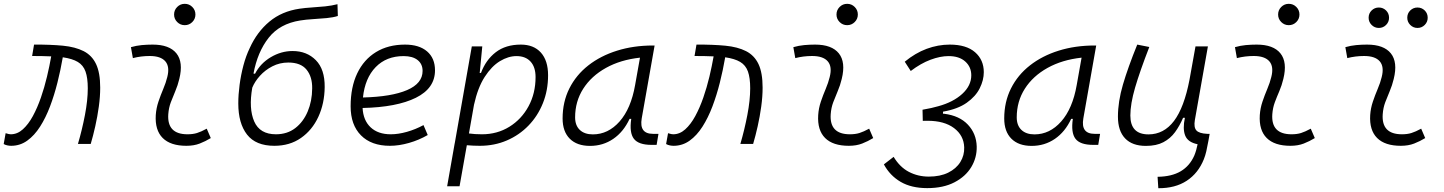

<svg xmlns="http://www.w3.org/2000/svg" viewBox="-24 -764 7662 1019"><path d="M389.6 0Q411.6 -74.7 426.8 -153.6Q441.9 -232.4 441.9 -295.4Q441.9 -350.6 429.9 -384.3Q418 -418 388.9 -435.3Q359.9 -452.6 309.1 -460L308.6 -456.5Q297.4 -391.6 280.8 -325.4Q264.2 -259.3 241.5 -199.2Q218.8 -139.2 188.7 -92Q158.7 -44.9 120.6 -17.6Q82.5 9.8 35.2 9.8Q26.4 9.8 15.9 7.8Q5.4 5.9 -4.4 0.5L5.9 -57.1Q17.1 -53.7 22.7 -52.5Q28.3 -51.3 33.2 -51.3Q67.9 -51.3 97.2 -77.6Q126.5 -104 150.4 -147.9Q174.3 -191.9 193.1 -246.1Q211.9 -300.3 225.3 -356.9Q238.8 -413.6 247.6 -463.9V-464.8Q225.6 -465.8 200.4 -466.3Q175.3 -466.8 146.5 -466.8L156.7 -527.3Q244.1 -527.8 309.8 -521.5Q375.5 -515.1 419.7 -492.7Q463.9 -470.2 485.8 -424.1Q507.8 -377.9 507.8 -298.8Q507.8 -251.5 500.5 -198.5Q493.2 -145.5 481.7 -94.2Q470.2 -43 457.5 0Z M1073.2 -81.1 1094.7 -31.2Q1066.9 -14.2 1036.1 -2.2Q1005.4 9.8 965.3 9.8Q880.9 9.8 839.4 -31.7Q797.9 -73.2 802.7 -153.3Q805.2 -189.9 816.9 -224.6Q828.6 -259.3 842.5 -292Q856.4 -324.7 863.8 -355Q877.9 -410.2 853.5 -438.5Q829.1 -466.8 770.5 -466.8Q724.1 -466.8 681.2 -455.6L670.9 -513.7Q699.7 -522 728.5 -524.7Q757.3 -527.3 786.1 -527.3Q875 -527.3 912.4 -480.7Q949.7 -434.1 927.7 -345.2Q919.4 -310.5 906.5 -280.5Q893.6 -250.5 882.6 -221.2Q871.6 -191.9 869.1 -157.7Q861.8 -51.3 971.2 -51.3Q1000 -51.3 1021.7 -58.1Q1043.5 -64.9 1073.2 -81.1ZM956.5 -630.4Q933.1 -630.4 916.5 -647Q899.9 -663.6 899.9 -687Q899.9 -710.4 916.5 -727.1Q933.1 -743.7 956.5 -743.7Q980 -743.7 996.6 -727.1Q1013.2 -710.4 1013.2 -687Q1013.2 -663.6 996.6 -647Q980 -630.4 956.5 -630.4Z M1432.1 9.8Q1333.5 9.8 1287.1 -49.8Q1240.7 -109.4 1240.7 -214.8Q1240.7 -261.7 1247.6 -313.7Q1254.4 -365.7 1267.8 -416.5Q1281.2 -467.3 1301.8 -509.8Q1340.3 -594.7 1406 -649.4Q1471.7 -704.1 1565.9 -717.8Q1595.2 -722.2 1630.6 -724.4Q1666 -726.6 1701.7 -730.2Q1737.3 -733.9 1767.1 -741.7L1769 -679.2Q1745.1 -671.4 1709.7 -668Q1674.3 -664.6 1636.7 -662.4Q1599.1 -660.2 1569.3 -655.3Q1460.4 -638.2 1401.6 -563.2Q1342.8 -488.3 1321.3 -373.5L1329.6 -372.6Q1357.9 -427.7 1413.1 -460.4Q1468.3 -493.2 1528.8 -493.2Q1604.5 -493.2 1652.3 -444.6Q1700.2 -396 1699.2 -301.8Q1698.2 -214.4 1665.5 -143.8Q1632.8 -73.2 1573.2 -31.7Q1513.7 9.8 1432.1 9.8ZM1440.4 -51.3Q1500.5 -51.3 1543.2 -84.2Q1585.9 -117.2 1609.1 -172.4Q1632.3 -227.5 1632.8 -294.4Q1633.8 -356.4 1603 -394.3Q1572.3 -432.1 1506.3 -432.1Q1460.4 -432.1 1421.6 -412.1Q1382.8 -392.1 1355.5 -361.6Q1328.1 -331.1 1314.9 -298.8Q1295.4 -187.5 1325.2 -119.4Q1355 -51.3 1440.4 -51.3Z M2049.8 -51.3Q2089.8 -51.3 2135.5 -64.2Q2181.2 -77.1 2223.6 -100.1L2246.1 -47.4Q2199.7 -20.5 2146.7 -5.4Q2093.8 9.8 2045.4 9.8Q1946.8 9.8 1891.8 -45.7Q1836.9 -101.1 1836.9 -199.7Q1836.9 -301.3 1871.8 -374.5Q1906.7 -447.8 1971.4 -487.5Q2036.1 -527.3 2125.5 -527.3Q2200.7 -527.3 2242.7 -491.2Q2284.7 -455.1 2284.7 -390.6Q2284.7 -295.4 2183.1 -245.1Q2081.5 -194.8 1900.4 -190.9Q1903.8 -125 1943.1 -88.1Q1982.4 -51.3 2049.8 -51.3ZM1902.3 -246.6Q2054.2 -250.5 2136.5 -285.9Q2218.8 -321.3 2218.8 -387.7Q2218.8 -424.3 2192.4 -445.3Q2166 -466.3 2118.2 -466.3Q2026.9 -466.3 1970 -408Q1913.1 -349.6 1902.3 -246.6Z M2415 224.6H2349.1L2388.7 -0.5Q2388.7 -0.5 2388.2 -0.5L2389.2 -2L2480 -517.6H2535.6L2522.5 -381.8L2521.5 -377H2528.8Q2554.2 -445.8 2606.9 -486.6Q2659.7 -527.3 2740.2 -527.3Q2808.6 -527.3 2846.7 -484.9Q2884.8 -442.4 2884.8 -364.7Q2884.8 -284.7 2857.4 -216.6Q2830.1 -148.4 2781 -97.7Q2731.9 -46.9 2666 -18.6Q2600.1 9.8 2522.9 9.8Q2489.7 9.8 2453.6 6.8ZM2464.8 -55.7Q2495.1 -51.3 2533.7 -51.3Q2614.7 -51.3 2679.2 -91.1Q2743.7 -130.9 2781 -199.7Q2818.4 -268.6 2818.4 -355Q2818.4 -408.2 2791.7 -437.3Q2765.1 -466.3 2717.3 -466.3Q2673.8 -466.3 2629.4 -439.5Q2585 -412.6 2548.3 -355.7Q2511.7 -298.8 2491.7 -208Z M3107.4 10.3Q3038.1 10.3 3000 -27.8Q2961.9 -65.9 2961.9 -135.3Q2961.9 -223.1 2997.8 -294.7Q3033.7 -366.2 3098.6 -417Q3163.6 -467.8 3251 -495.1Q3338.4 -522.5 3440.9 -522.5H3450.2L3381.8 -135.7Q3367.7 -53.7 3441.4 -53.7H3470.7L3460.9 4.9H3434.1Q3364.7 4.9 3340.1 -27.6Q3315.4 -60.1 3326.2 -133.3H3317.4Q3285.2 -64 3230.7 -26.9Q3176.3 10.3 3107.4 10.3ZM3122.6 -50.8Q3203.6 -50.8 3264.2 -119.1Q3324.7 -187.5 3346.7 -312.5L3372.6 -458Q3269.5 -446.8 3191.9 -403.6Q3114.3 -360.4 3071.3 -293Q3028.3 -225.6 3028.3 -141.1Q3028.3 -98.1 3053.2 -74.5Q3078.1 -50.8 3122.6 -50.8Z M3905.3 0Q3927.2 -74.7 3942.4 -153.6Q3957.5 -232.4 3957.5 -295.4Q3957.5 -350.6 3945.6 -384.3Q3933.6 -418 3904.5 -435.3Q3875.5 -452.6 3824.7 -460L3824.2 -456.5Q3813 -391.6 3796.4 -325.4Q3779.8 -259.3 3757.1 -199.2Q3734.4 -139.2 3704.3 -92Q3674.3 -44.9 3636.2 -17.6Q3598.1 9.8 3550.8 9.8Q3542 9.8 3531.5 7.8Q3521 5.9 3511.2 0.5L3521.5 -57.1Q3532.7 -53.7 3538.3 -52.5Q3543.9 -51.3 3548.8 -51.3Q3583.5 -51.3 3612.8 -77.6Q3642.1 -104 3666 -147.9Q3689.9 -191.9 3708.7 -246.1Q3727.5 -300.3 3741 -356.9Q3754.4 -413.6 3763.2 -463.9V-464.8Q3741.2 -465.8 3716.1 -466.3Q3690.9 -466.8 3662.1 -466.8L3672.4 -527.3Q3759.8 -527.8 3825.4 -521.5Q3891.1 -515.1 3935.3 -492.7Q3979.5 -470.2 4001.5 -424.1Q4023.4 -377.9 4023.4 -298.8Q4023.4 -251.5 4016.1 -198.5Q4008.8 -145.5 3997.3 -94.2Q3985.8 -43 3973.1 0Z M4588.9 -81.1 4610.4 -31.2Q4582.5 -14.2 4551.8 -2.2Q4521 9.8 4481 9.8Q4396.5 9.8 4355 -31.7Q4313.5 -73.2 4318.4 -153.3Q4320.8 -189.9 4332.5 -224.6Q4344.2 -259.3 4358.2 -292Q4372.1 -324.7 4379.4 -355Q4393.6 -410.2 4369.1 -438.5Q4344.7 -466.8 4286.1 -466.8Q4239.7 -466.8 4196.8 -455.6L4186.5 -513.7Q4215.3 -522 4244.1 -524.7Q4272.9 -527.3 4301.8 -527.3Q4390.6 -527.3 4428 -480.7Q4465.3 -434.1 4443.4 -345.2Q4435.1 -310.5 4422.1 -280.5Q4409.2 -250.5 4398.2 -221.2Q4387.2 -191.9 4384.8 -157.7Q4377.4 -51.3 4486.8 -51.3Q4515.6 -51.3 4537.4 -58.1Q4559.1 -64.9 4588.9 -81.1ZM4472.2 -630.4Q4448.7 -630.4 4432.1 -647Q4415.5 -663.6 4415.5 -687Q4415.5 -710.4 4432.1 -727.1Q4448.7 -743.7 4472.2 -743.7Q4495.6 -743.7 4512.2 -727.1Q4528.8 -710.4 4528.8 -687Q4528.8 -663.6 4512.2 -647Q4495.6 -630.4 4472.2 -630.4Z M4897 234.4Q4813 234.4 4756.1 201.2Q4699.2 168 4667 108.4L4718.8 68.4Q4751.5 123 4799.8 148.2Q4848.1 173.3 4905.3 173.3Q4965.8 173.3 5008.3 152.3Q5050.8 131.3 5072.8 95.9Q5094.7 60.5 5093.3 18.1Q5091.3 -44.9 5039.6 -84Q4987.8 -123 4898.9 -123Q4895.5 -123 4889.4 -123Q4883.3 -123 4873.5 -122.6L4872.1 -181.6Q4922.9 -190.4 4955.6 -200.2Q5034.7 -221.7 5082.8 -265.6Q5130.9 -309.6 5130.9 -364.3Q5130.9 -408.7 5098.9 -437.5Q5066.9 -466.3 5010.3 -466.3Q4966.3 -466.3 4914.6 -447Q4862.8 -427.7 4809.6 -387.2L4777.8 -436.5Q4833.5 -482.4 4894 -504.9Q4954.6 -527.3 5016.6 -527.3Q5104.5 -527.3 5150.9 -486.8Q5197.3 -446.3 5197.3 -380.9Q5197.3 -338.9 5175.8 -295.7Q5154.3 -252.4 5106.9 -218.8Q5059.6 -185.1 4981 -171.4L4980.5 -160.6L4987.3 -160.2Q5068.4 -149.9 5113 -102.3Q5157.7 -54.7 5159.7 13.2Q5161.1 72.3 5130.9 122.6Q5100.6 172.9 5041.5 203.6Q4982.4 234.4 4897 234.4Z M5451.2 10.3Q5381.8 10.3 5343.8 -27.8Q5305.7 -65.9 5305.7 -135.3Q5305.7 -223.1 5341.6 -294.7Q5377.4 -366.2 5442.4 -417Q5507.3 -467.8 5594.7 -495.1Q5682.1 -522.5 5784.7 -522.5H5793.9L5725.6 -135.7Q5711.4 -53.7 5785.2 -53.7H5814.5L5804.7 4.9H5777.8Q5708.5 4.9 5683.8 -27.6Q5659.2 -60.1 5669.9 -133.3H5661.1Q5628.9 -64 5574.5 -26.9Q5520 10.3 5451.2 10.3ZM5466.3 -50.8Q5547.4 -50.8 5607.9 -119.1Q5668.5 -187.5 5690.4 -312.5L5716.3 -458Q5613.3 -446.8 5535.6 -403.6Q5458 -360.4 5415 -293Q5372.1 -225.6 5372.1 -141.1Q5372.1 -98.1 5397 -74.5Q5421.9 -50.8 5466.3 -50.8Z M6123.5 234.9 6119.6 174.3Q6194.8 173.3 6242.7 144.8Q6290.5 116.2 6314.5 61.5Q6320.3 47.4 6324.5 32.7Q6328.6 18.1 6332 1.5Q6280.3 -8.8 6266.1 -44.7Q6252 -80.6 6264.6 -138.7H6254.9Q6236.8 -96.2 6212.2 -62.5Q6187.5 -28.8 6150.4 -9.3Q6113.3 10.3 6057.6 10.3Q5985.4 10.3 5947.3 -29.5Q5909.2 -69.3 5909.2 -145Q5909.2 -224.6 5935.8 -315.2Q5962.4 -405.8 6011.7 -527.3L6075.7 -514.6Q6025.4 -385.3 6000.2 -298.8Q5975.1 -212.4 5975.1 -150.9Q5975.1 -50.8 6071.3 -50.8Q6152.8 -50.8 6206.8 -122.1Q6260.7 -193.4 6289.1 -341.3L6320.8 -517.6H6386.7L6317.4 -126.5Q6311 -88.4 6325.4 -72Q6339.8 -55.7 6382.8 -53.7H6396L6389.2 -15.6L6388.2 -10.7Q6383.3 16.6 6378.2 39.1Q6373 61.5 6365.2 81.1Q6335.4 155.3 6274.4 195.3Q6213.4 235.4 6123.5 234.9Z M6932.6 -81.1 6954.1 -31.2Q6926.3 -14.2 6895.5 -2.2Q6864.7 9.8 6824.7 9.8Q6740.2 9.8 6698.7 -31.7Q6657.2 -73.2 6662.1 -153.3Q6664.6 -189.9 6676.3 -224.6Q6688 -259.3 6701.9 -292Q6715.8 -324.7 6723.1 -355Q6737.3 -410.2 6712.9 -438.5Q6688.5 -466.8 6629.9 -466.8Q6583.5 -466.8 6540.5 -455.6L6530.3 -513.7Q6559.1 -522 6587.9 -524.7Q6616.7 -527.3 6645.5 -527.3Q6734.4 -527.3 6771.7 -480.7Q6809.1 -434.1 6787.1 -345.2Q6778.8 -310.5 6765.9 -280.5Q6752.9 -250.5 6741.9 -221.2Q6731 -191.9 6728.5 -157.7Q6721.2 -51.3 6830.6 -51.3Q6859.4 -51.3 6881.1 -58.1Q6902.8 -64.9 6932.6 -81.1ZM6815.9 -630.4Q6792.5 -630.4 6775.9 -647Q6759.3 -663.6 6759.3 -687Q6759.3 -710.4 6775.9 -727.1Q6792.5 -743.7 6815.9 -743.7Q6839.4 -743.7 6856 -727.1Q6872.6 -710.4 6872.6 -687Q6872.6 -663.6 6856 -647Q6839.4 -630.4 6815.9 -630.4Z M7518.6 -81.1 7540 -31.2Q7512.2 -14.2 7481.4 -2.2Q7450.7 9.8 7410.6 9.8Q7326.2 9.8 7284.7 -31.7Q7243.2 -73.2 7248 -153.3Q7250.5 -189.9 7262.2 -224.6Q7273.9 -259.3 7287.8 -292Q7301.8 -324.7 7309.1 -355Q7323.2 -410.2 7298.8 -438.5Q7274.4 -466.8 7215.8 -466.8Q7169.4 -466.8 7126.5 -455.6L7116.2 -513.7Q7145 -522 7173.8 -524.7Q7202.6 -527.3 7231.4 -527.3Q7320.3 -527.3 7357.7 -480.7Q7395 -434.1 7373 -345.2Q7364.7 -310.5 7351.8 -280.5Q7338.9 -250.5 7327.9 -221.2Q7316.9 -191.9 7314.5 -157.7Q7307.1 -51.3 7416.5 -51.3Q7445.3 -51.3 7467 -58.1Q7488.8 -64.9 7518.6 -81.1ZM7293.9 -615.7Q7271.5 -615.7 7255.6 -631.6Q7239.7 -647.5 7239.7 -669.9Q7239.7 -692.9 7255.6 -708.5Q7271.5 -724.1 7293.9 -724.1Q7316.4 -724.1 7332.3 -708.5Q7348.1 -692.9 7348.1 -669.9Q7348.1 -647.5 7332.3 -631.6Q7316.4 -615.7 7293.9 -615.7ZM7499 -615.7Q7476.6 -615.7 7460.7 -631.6Q7444.8 -647.5 7444.8 -669.9Q7444.8 -692.9 7460.7 -708.5Q7476.6 -724.1 7499 -724.1Q7521.5 -724.1 7537.4 -708.5Q7553.2 -692.9 7553.2 -669.9Q7553.2 -647.5 7537.4 -631.6Q7521.5 -615.7 7499 -615.7Z"/></svg>

Font: Cascadia Code Light
Style: Italic
Weight: 300
Italic angle: -10°
Monospace: yes
Designer: Aaron Bell
Foundry: Saja Typeworks
Version: Version 2404.023; ttfautohint (v1.8.4)